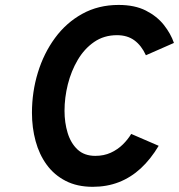

<svg xmlns="http://www.w3.org/2000/svg" viewBox="-20 -731 711 763"><path d="M348.6 11.4Q286.6 11.4 241 -12.1Q195.4 -35.5 165.7 -76.2Q135.9 -117 121.5 -170.2Q107 -223.4 107 -282.6Q107 -365.9 130.5 -442.6Q154 -519.4 198.6 -580.1Q243.2 -640.9 307.1 -676.1Q371 -711.4 451.6 -711.4Q515.4 -711.4 559.6 -689Q603.9 -666.5 631.2 -631.9Q658.6 -597.2 671.2 -560.4L559.8 -511.4Q542.1 -550.1 514 -570.7Q486 -591.2 444.8 -591.2Q393.2 -591.2 354.1 -564.2Q315.1 -537.3 289 -493Q262.9 -448.8 249.6 -395.9Q236.4 -342.9 236.4 -290.6Q236.4 -243.8 248.8 -202.9Q261.2 -162.1 288.1 -136.8Q315 -111.6 358.8 -111.6Q393 -111.6 420.4 -124.2Q447.9 -136.9 468.1 -156.9Q488.3 -176.8 501.4 -198.8L610.6 -151.6Q578.8 -98.3 539.5 -62Q500.1 -25.7 452.5 -7.1Q404.9 11.4 348.6 11.4Z"/></svg>

Font: Overpass
Style: Italic
Weight: 400
Italic angle: -10°
Designer: Delve Withrington, Dave Bailey, Thomas Jockin
Foundry: Delve Fonts LLC
Version: Version 4.000